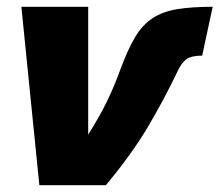

<svg xmlns="http://www.w3.org/2000/svg" viewBox="-20 -546 647 566"><path d="M96 0 43 -526H240V-149Q275 -205 296 -248.5Q317 -292 334 -339Q356 -399 378 -436Q400 -473 430 -492.5Q460 -512 502.5 -519Q545 -526 607 -526L576 -382Q545 -382 530.5 -372Q516 -362 504 -337Q464 -253 416 -172Q368 -91 292 0Z"/></svg>

Font: Raleway Black
Style: Italic
Weight: 900
Italic angle: -12°
Designer: Matt McInerney, Pablo Impallari, Rodrigo Fuenzalida
Foundry: Matt McInerney, Pablo Impallari, Rodrigo Fuenzalida
Version: Version 4.101;RELEASE